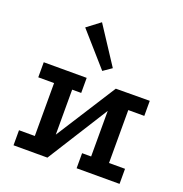

<svg xmlns="http://www.w3.org/2000/svg" viewBox="-130 -843 913 958"><g transform="rotate(20 326.0 -364.0)"><path d="M45 -441H273V-361H225V-122L428 -440L608 -441V-361H523V-80H608V0H380V-80H428V-322L225 0H45V-80H129V-361H45ZM334 -500 180 -675 250 -728 379 -531Z"/></g></svg>

Font: Podkova SemiBold
Style: Regular
Weight: 600
Designer: Ilya Yudin
Foundry: Cyreal (www.cyreal.org)
Version: Version 2.103